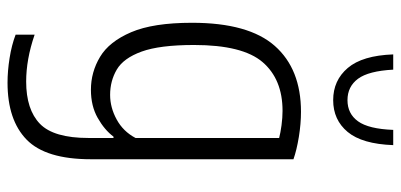

<svg xmlns="http://www.w3.org/2000/svg" viewBox="-297 -537 1064 510"><g transform="rotate(90 235.0 -282.0)"><path d="M199.5 230Q168.5 230 134 224.5Q99.5 219 72 208.5V158Q105.5 169.5 136.5 175Q167.5 180.5 196.5 180.5Q271 180.5 308.8 144Q346.5 107.5 346.5 15V-51.5H343Q325 -27.5 293.2 -9.5Q261.5 8.5 218.5 8.5Q171.5 8.5 131 -15.8Q90.5 -40 65.5 -98.5Q40.5 -157 40.5 -260Q40.5 -410.5 102 -480Q163.5 -549.5 277 -549.5Q308.5 -549.5 343.8 -543.8Q379 -538 403 -529.5V8.5Q403 128.5 351 179.2Q299 230 199.5 230ZM232 -42.5Q265.5 -42.5 297.2 -59.8Q329 -77 346.5 -110V-491.5Q333 -495 312.8 -497.8Q292.5 -500.5 274.5 -500.5Q190.5 -500.5 145 -447.5Q99.5 -394.5 99.5 -265.5Q99.5 -174.5 117 -126.2Q134.5 -78 164.8 -60.2Q195 -42.5 232 -42.5ZM246 -635Q193.5 -635 160.5 -673.8Q127.5 -712.5 124.5 -794.5H165Q168.5 -729 189.2 -701Q210 -673 246 -673Q282 -673 302.2 -701Q322.5 -729 325 -794.5H365.5Q362.5 -712 330.5 -673.5Q298.5 -635 246 -635Z"/></g></svg>

Font: Encode Sans Condensed Condensed Light
Style: Regular
Weight: 300
Width: 3
Designer: Multiple Designers
Foundry: Impallari Type
Version: Version 3.000; ttfautohint (v1.8.3) -l 8 -r 50 -G 200 -x 14 